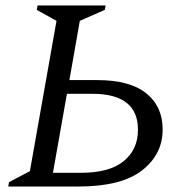

<svg xmlns="http://www.w3.org/2000/svg" viewBox="-20 -680 678 700"><path d="M117 -660H365L362 -644L271 -604L233 -388H335Q453 -388 513 -340Q573 -292 573 -208Q573 -117 497.5 -58.5Q422 0 266 0H10L13 -16L89 -56L186 -604L114 -644ZM173 -50H275Q379 -50 431 -92.5Q483 -135 483 -207Q483 -338 317 -338H224Z"/></svg>

Font: Spectral SC
Style: Italic
Weight: 400
Italic angle: -10°
Designer: Jean-Baptiste Levee
Foundry: Production Type
Version: Version 2.001